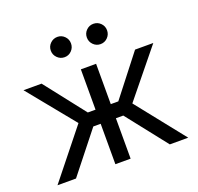

<svg xmlns="http://www.w3.org/2000/svg" viewBox="-129 -888 1062 1029"><g transform="rotate(-20 401.5 -374.0)"><path d="M28.8 0 248.5 -274.9 31.7 -541H134.8L314.9 -311H358.9V-541H445.8V-311H488.8L668 -541H772L555.7 -274.9L774.4 0H669.4L487.8 -230.5H445.8V0H358.9V-230.5H316.9L134.3 0ZM504.9 -631.8Q481 -631.8 464.1 -648.9Q447.3 -666 447.3 -689.9Q447.3 -713.9 464.1 -730.7Q481 -747.6 504.9 -747.6Q528.8 -747.6 545.7 -730.7Q562.5 -713.9 562.5 -689.9Q562.5 -666 545.7 -648.9Q528.8 -631.8 504.9 -631.8ZM299.8 -631.8Q275.9 -631.8 258.8 -648.9Q241.7 -666 241.7 -689.9Q241.7 -713.9 258.8 -730.7Q275.9 -747.6 299.8 -747.6Q323.2 -747.6 340.1 -730.7Q356.9 -713.9 356.9 -689.9Q356.9 -666 340.3 -648.9Q323.7 -631.8 299.8 -631.8Z"/></g></svg>

Font: Inter 17pt
Style: Regular
Weight: 400
Version: Version 4.001;git-66647c0bb